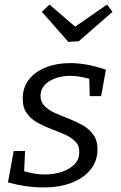

<svg xmlns="http://www.w3.org/2000/svg" viewBox="-20 -814 530 843"><path d="M172 9Q96 9 15 -13L40 -151H90L86 -62Q107 -56 129.5 -52Q152 -48 176 -48Q217 -48 251.5 -59.5Q286 -71 307 -92.5Q328 -114 328 -145Q329 -174 311 -192.5Q293 -211 264.5 -223.5Q236 -236 204 -248Q172 -260 143.5 -276Q115 -292 97 -317.5Q79 -343 80 -383Q80 -431 107.5 -465.5Q135 -500 182 -518.5Q229 -537 288 -537Q361 -537 445 -508L424 -392H374L372 -468Q350 -474 329 -477.5Q308 -481 289 -481Q234 -481 196 -457Q158 -433 158 -393Q158 -366 176 -348Q194 -330 222.5 -317.5Q251 -305 283 -292.5Q315 -280 344 -263.5Q373 -247 391 -221Q409 -195 408 -155Q407 -105 376.5 -68Q346 -31 293 -11Q240 9 172 9ZM450 -794 474 -762 326 -633 280 -630 164 -762 197 -794 310 -697Z"/></svg>

Font: Bitter
Style: Italic
Weight: 400
Italic angle: -9°
Designer: Sol Matas, and Bitter project Authors
Foundry: Sol Matas
Version: Version 2.001